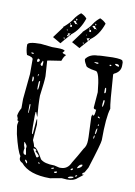

<svg xmlns="http://www.w3.org/2000/svg" viewBox="-92 -837 631 899"><g transform="rotate(10 223.5 -387.0)"><path d="M58.6 -606.4 113.3 -600.6H135.7Q173.8 -600.6 173.8 -592.8L166 -584Q166 -580.1 183.6 -575.2V-574.2Q174.8 -567.4 167 -544.9L109.4 -536.1L101.6 -534.2V-532.2L106.4 -460.9Q106.4 -438.5 96.7 -367.2V-349.6Q96.7 -329.1 101.6 -268.6L100.6 -267.6L92.8 -288.1H89.8L88.9 -273.4V-217.8Q88.9 -183.6 92.8 -183.6H94.7L100.6 -253.9L101.6 -254.9H103.5L106.4 -231.4L100.6 -156.2Q109.4 -137.7 111.3 -126Q125 -126 153.3 -74.2Q171.9 -56.6 219.7 -56.6L244.1 -50.8H251Q284.2 -50.8 298.8 -85Q318.4 -116.2 340.8 -157.2Q354.5 -172.9 354.5 -200.2V-215.8L350.6 -311.5L353.5 -323.2Q354.5 -323.2 356.4 -318.4H359.4Q365.2 -318.4 367.2 -347.7Q354.5 -347.7 354.5 -356.4L360.4 -429.7Q351.6 -526.4 333 -526.4Q285.2 -533.2 285.2 -544.9Q274.4 -561.5 274.4 -572.3Q293 -598.6 332 -598.6Q332 -600.6 401.4 -602.5Q449.2 -602.5 449.2 -592.8L451.2 -586.9V-572.3Q451.2 -542 419.9 -528.3L417 -524.4V-522.5Q425.8 -387.7 431.6 -363.3Q418 -322.3 418 -211.9Q418 -197.3 378.9 -74.2Q364.3 -47.9 363.3 -47.9Q356.4 -46.9 354.5 -40V-38.1H362.3V-37.1Q361.3 -35.2 337.9 -17.6Q322.3 -2 289.1 -2L263.7 -3.9L210 5.9Q109.4 5.9 70.3 -42Q54.7 -48.8 54.7 -62.5L55.7 -72.3Q41 -90.8 21.5 -170.9L15.6 -208V-214.8L18.6 -232.4L12.7 -234.4V-244.1L7.8 -255.9Q9.8 -273.4 21.5 -293.9V-337.9L33.2 -458V-528.3Q33.2 -539.1 3.9 -543.9Q-3.9 -564.5 -3.9 -590.8Q-3.9 -606.4 58.6 -606.4ZM419.9 -575.2 417 -572.3Q424.8 -564.5 434.6 -564.5H437.5Q437.5 -575.2 424.8 -575.2ZM337.9 -566.4H320.3V-564.5L331.1 -560.5H337.9L340.8 -564.5ZM395.5 -566.4 391.6 -564.5 395.5 -560.5H399.4L402.3 -564.5L399.4 -566.4ZM27.3 -559.6H22.5V-557.6Q22.5 -553.7 30.3 -553.7H32.2L34.2 -556.6Q33.2 -559.6 27.3 -559.6ZM57.6 -536.1Q54.7 -530.3 54.7 -524.4L57.6 -520.5H60.5Q67.4 -524.4 67.4 -529.3Q66.4 -536.1 57.6 -536.1ZM85 -526.4 82 -530.3 74.2 -513.7V-511.7Q77.1 -504.9 83 -504.9Q85 -510.7 85 -518.6ZM70.3 -456.1V-455.1H72.3L75.2 -465.8H74.2Q70.3 -465.8 70.3 -456.1ZM395.5 -456.1H391.6L390.6 -451.2V-433.6L391.6 -430.7H393.6Q397.5 -431.6 397.5 -437.5V-445.3ZM50.8 -449.2H47.9V-443.4V-433.6V-426.8H50.8Q54.7 -426.8 54.7 -439.5Q53.7 -449.2 50.8 -449.2ZM79.1 -413.1V-393.6H83Q85.9 -405.3 85.9 -420.9V-433.6H83Q79.1 -433.6 79.1 -413.1ZM399.4 -397.5H393.6L391.6 -378.9V-367.2H395.5Q399.4 -379.9 399.4 -390.6ZM58.6 -340.8 56.6 -342.8V-340.8ZM57.6 -320.3H56.6L55.7 -313.5V-278.3H58.6L60.5 -302.7V-318.4ZM381.8 -318.4H380.9V-314.5Q380.9 -311.5 390.6 -310.5L391.6 -311.5V-312.5Q385.7 -318.4 381.8 -318.4ZM391.6 -282.2H388.7L387.7 -276.4V-274.4H391.6V-280.3ZM380.9 -234.4H381.8Q387.7 -234.4 388.7 -261.7H387.7Q381.8 -260.7 380.9 -234.4ZM377 -217.8V-211.9H377.9Q381.8 -212.9 381.8 -221.7V-227.5H380.9Q377 -226.6 377 -217.8ZM64.5 -140.6H62.5V-135.7Q62.5 -125 68.4 -111.3Q66.4 -105.5 66.4 -98.6V-92.8Q68.4 -82 77.1 -82L80.1 -83V-85Q77.1 -104.5 75.2 -111.3L76.2 -119.1V-121.1Q76.2 -127 64.5 -140.6ZM111.3 -118.2H109.4V-117.2Q109.4 -113.3 128.9 -82V-80.1H135.7L140.6 -85V-85.9Q140.6 -90.8 121.1 -107.4V-108.4L125 -111.3Q121.1 -118.2 111.3 -118.2ZM326.2 -64.5 328.1 -62.5H329.1Q349.6 -70.3 349.6 -82L346.7 -83Q335 -83 326.2 -64.5ZM83 -60.5 80.1 -57.6Q84 -47.9 89.8 -43.9H91.8V-47.9Q91.8 -54.7 83 -60.5ZM145.5 -58.6 142.6 -56.6V-55.7L145.5 -52.7H150.4V-55.7ZM297.9 -48.8H300.8Q306.6 -48.8 308.6 -54.7V-57.6H307.6Q297.9 -56.6 297.9 -48.8ZM217.8 -45.9 208 -43V-39.1H209Q218.8 -39.1 219.7 -43V-45.9ZM323.2 -24.4V-22.5H325.2Q332 -22.5 333 -28.3V-30.3H332Q324.2 -27.3 323.2 -24.4ZM233.4 -30.3 224.6 -28.3V-22.5H230.5Q235.4 -22.5 237.3 -27.3V-30.3ZM292 -11.7V-9.8H300.8Q318.4 -12.7 318.4 -19.5H312.5Q296.9 -19.5 292 -11.7ZM182.6 -664.1 184.6 -670.9 179.7 -668Q185.5 -675.8 188.5 -677.7H181.6L174.8 -676.8V-675.8L178.7 -668L181.6 -664.1L157.2 -635.7L148.4 -625L109.4 -647.5L148.4 -700.2Q148.4 -706.1 152.3 -706.1Q180.7 -731.4 189.5 -747.1Q201.2 -765.6 219.7 -780.3Q238.3 -772.5 248 -759.8Q228.5 -702.1 190.4 -674.8V-672.9ZM277.3 -664.1H276.4L271.5 -660.2L280.3 -669.9V-670.9H273.4L266.6 -668.9L265.6 -668L271.5 -660.2L273.4 -656.2L248 -627.9L240.2 -618.2L201.2 -639.6L240.2 -692.4Q242.2 -698.2 245.1 -699.2Q273.4 -724.6 281.2 -739.3Q293 -757.8 311.5 -772.5Q330.1 -764.6 340.8 -752Q321.3 -694.3 282.2 -668V-665L274.4 -657.2ZM305.7 -716.8 293.9 -729.5Q303.7 -743.2 294.9 -743.2H293V-741.2L297.9 -734.4L293.9 -732.4H286.1L283.2 -730.5V-729.5V-727.5Q290 -723.6 294.9 -716.8Q294.9 -721.7 305.7 -716.8ZM212.9 -724.6 201.2 -737.3Q213.9 -751 202.1 -751H201.2V-748L205.1 -742.2V-741.2L201.2 -740.2H193.4L192.4 -738.3L191.4 -737.3L192.4 -735.4Q198.2 -731.4 202.1 -724.6Q202.1 -729.5 212.9 -724.6ZM184.6 -709 187.5 -710Q189.5 -717.8 184.6 -718.8H182.6L179.7 -716.8Q178.7 -711.9 179.7 -710Q180.7 -708 184.6 -709ZM280.3 -702.1V-703.1Q280.3 -710 277.3 -710.9H274.4L271.5 -709Q270.5 -704.1 272 -702.1Q273.4 -700.2 277.3 -701.2ZM162.1 -655.3H160.2L158.2 -652.3L163.1 -646.5H164.1ZM253.9 -647.5H252L251 -644.5L254.9 -639.6H255.9ZM268.6 -663.1 269.5 -660.2V-657.2L266.6 -654.3L264.6 -658.2V-659.2ZM177.7 -668 175.8 -670.9 172.9 -668V-666L174.8 -662.1L176.8 -665ZM272.5 -713.9 271.5 -717.8 269.5 -716.8Q269.5 -711.9 270.5 -711.9H272.5ZM181.6 -721.7 178.7 -725.6 176.8 -724.6Q176.8 -720.7 177.7 -719.7L181.6 -720.7ZM170.9 -692.4 169.9 -694.3H167V-691.4L168.9 -689.5H170.9ZM262.7 -684.6V-685.5H259.8V-683.6L261.7 -681.6H262.7Z"/></g></svg>

Font: Love Ya Like A Sister
Style: Regular
Weight: 400
Designer: Kimberly Geswein
Foundry: Kimberly Geswein
Version: Version 1.002 2007